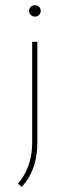

<svg xmlns="http://www.w3.org/2000/svg" viewBox="-20 -539 256 740"><path d="M64 181 49 169Q74 141 89 101Q104 61 104 10V-378H124V7Q124 65 108 108.5Q92 152 64 181ZM92 -497Q92 -506 98.5 -512.5Q105 -519 115 -519Q124 -519 130.5 -512.5Q137 -506 137 -497Q137 -488 130.5 -481.5Q124 -475 115 -475Q105 -475 98.5 -481.5Q92 -488 92 -497Z"/></svg>

Font: Josefin Sans Thin Thin
Style: Regular
Weight: 250
Version: Version 2.001